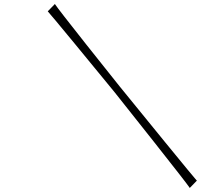

<svg xmlns="http://www.w3.org/2000/svg" viewBox="-20 -847 1077 958"><path d="M550.3 -388.7Q470.7 -486.3 350.8 -631.6Q231 -776.9 220.7 -787.6L218.3 -790.5L253.9 -827.1L256.8 -822.8Q270.5 -801.8 410.6 -624.8Q550.8 -447.8 575.7 -417.5Q656.7 -317.4 803.2 -138.2Q949.7 41 959.5 51.3L962.4 54.2L926.8 90.8L923.8 86.4Q910.2 65.9 745.1 -143.1Q580.1 -352.1 550.3 -388.7Z"/></svg>

Font: QumpellkaNo12
Style: Regular
Weight: 500
Designer: gluk (gluksza@wp.pl)
Foundry: gluk (gluksza@wp.pl)
Version: Version 00.480